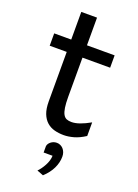

<svg xmlns="http://www.w3.org/2000/svg" viewBox="-167 -713 742 1035"><g transform="rotate(20 204.0 -196.0)"><path d="M14.6 -485.8H112.3V-644.5H202.6V-485.8H361.3V-415H202.6V-190.4Q202.6 -152.8 206.3 -128.9Q210 -105 217.5 -91.6Q225.1 -78.1 236.8 -73.2Q248.5 -68.4 265.1 -68.4Q286.1 -68.4 312.5 -77.6Q338.9 -86.9 371.1 -105V-26.9Q337.4 -4.9 306.6 3.7Q275.9 12.2 250 12.2Q221.2 12.2 196.3 5.6Q171.4 -1 152.6 -17.6Q133.8 -34.2 123 -61.8Q112.3 -89.4 112.3 -131.8V-415H14.6ZM180.7 100.1Q182.1 91.3 187.3 84.7Q192.4 78.1 199.2 73.2Q206.1 68.4 214.1 65.9Q222.2 63.5 230.5 63.5Q241.2 63.5 250.7 67.9Q260.3 72.3 267.6 80.3Q274.9 88.4 279.1 99.4Q283.2 110.4 283.2 124Q283.2 157.7 267.3 190.9Q251.5 224.1 219.2 253.9L182.6 239.7Q190.4 231.9 199.2 220Q208 208 215.3 194.3Q222.7 180.7 227.3 165.8Q231.9 150.9 231.9 137.2H180.7Z"/></g></svg>

Font: Andika Compact
Style: Regular
Weight: 400
Designer: Victor Gaultney, Annie Olsen, Julie Remington, Don Collingsworth, Eric Hays, Becca Hirsbrunner
Foundry: SIL International
Version: Version 5.000 ; LnSpcTght